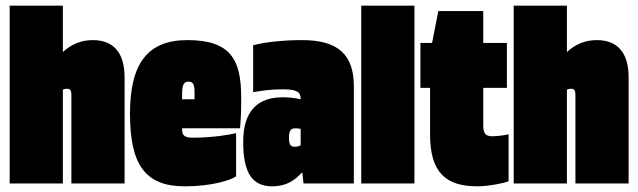

<svg xmlns="http://www.w3.org/2000/svg" viewBox="-20 -645 2242 675"><path d="M14 0H201V-330C206 -332 211 -333 216 -333C228 -333 231 -325 231 -311V0H418V-373C418 -461 378 -504 306 -504C265 -504 230 -489 201 -462V-625H14Z M810 -25V-177C791 -172 729 -161 659 -161C627 -161 620 -169 620 -194H824C827 -231 828 -255 828 -302C828 -435 791 -504 639 -504C498 -504 437 -421 437 -245C437 -67 490 10 629 10C724 10 790 -11 810 -25ZM643 -358C661 -358 664 -344 664 -319V-296H620C620 -336 620 -358 643 -358Z M835 -146C835 -38 866 10 937 10C988 10 1017 -12 1041 -38H1043L1047 0H1224V-341C1224 -452 1170 -504 1042 -504C981 -504 916 -498 870 -486V-321C902 -326 929 -331 974 -331C1027 -331 1037 -320 1037 -297V-296C1020 -300 998 -303 974 -303C884 -303 835 -253 835 -146ZM996 -162C996 -185 1002 -194 1018 -194C1024 -194 1030 -193 1037 -192V-134C1031 -131 1024 -129 1017 -129C999 -129 996 -139 996 -162Z M1437 0V-625H1250V0Z M1768 -8V-173C1757 -170 1729 -166 1711 -166C1688 -166 1679 -175 1679 -203V-336H1762V-494H1679V-606H1521L1499 -494H1458V-336H1492V-172C1492 -39 1547 10 1658 10C1698 10 1757 -2 1768 -8Z M1786 0H1973V-330C1978 -332 1983 -333 1988 -333C2000 -333 2003 -325 2003 -311V0H2190V-373C2190 -461 2150 -504 2078 -504C2037 -504 2002 -489 1973 -462V-625H1786Z"/></svg>

Font: Blinker Headline
Style: Regular
Weight: 900
Width: 4
Designer: Juergen Huber
Foundry: supertype
Version: Version 1.015;PS 1.15;hotconv 1.0.88;makeotf.lib2.5.647800